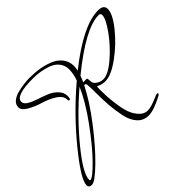

<svg xmlns="http://www.w3.org/2000/svg" viewBox="-175 -971 1283 1283"><g transform="rotate(-45 467.0 -329.5)"><path d="M478 -427Q478 -436 462 -437Q412 -336 318 -213.5Q224 -91 140.5 -10Q57 71 28.5 71Q0 71 0 47Q0 -9 138.5 -178.5Q277 -348 449 -494Q466 -543 466 -581.5Q466 -620 444.5 -647.5Q423 -675 387 -688Q323 -711 252 -711Q88 -711 86 -656Q86 -635 111 -619.5Q136 -604 172.5 -592Q209 -580 245.5 -565.5Q282 -551 307.5 -524Q333 -497 333 -466Q333 -435 323.5 -435Q314 -435 314 -447Q314 -484 272 -511Q230 -538 180 -552.5Q130 -567 88 -591Q46 -615 46 -642.5Q46 -670 67 -687.5Q88 -705 120 -714Q184 -730 236 -730Q288 -730 330.5 -723Q373 -716 414 -699.5Q455 -683 480 -651Q505 -619 505 -575Q505 -559 500 -536Q738 -725 881 -725Q934 -725 934 -685Q934 -638 870.5 -558.5Q807 -479 722 -417Q637 -355 582 -355Q548 -355 522 -369Q521 -370 518 -370Q515 -370 515 -339.5Q515 -309 516.5 -278.5Q518 -248 525 -196.5Q532 -145 545 -108.5Q558 -72 584 -44Q610 -16 643.5 -16Q677 -16 748 -48Q758 -53 765.5 -53Q773 -53 773 -49Q773 -40 758 -33Q672 12 624 12Q576 12 544.5 -22.5Q513 -57 501 -115.5Q489 -174 485 -228.5Q481 -283 481 -345Q481 -407 478 -427ZM489 -499Q481 -476 471 -455H503Q508 -455 509 -446Q510 -437 511 -424Q512 -411 518 -402.5Q524 -394 541.5 -384Q559 -374 582 -374Q628 -374 700.5 -436.5Q773 -499 826 -573.5Q879 -648 879 -682Q879 -700 861 -700Q736 -700 489 -499ZM43 41Q66 41 141 -36Q216 -113 303 -233Q390 -353 433 -452Q275 -316 156.5 -171Q38 -26 38 34Q38 41 43 41Z"/></g></svg>

Font: Mrs Saint Delafield
Style: Regular
Weight: 400
Designer: Alejandro Paul
Foundry: Alejandro Paul
Version: Version 1.001